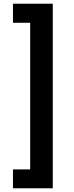

<svg xmlns="http://www.w3.org/2000/svg" viewBox="-20 -852 401 1037"><path d="M143 63H50V165H265V-832H50V-729H143Z"/></svg>

Font: Noto Sans Oriya Cond Bold
Style: Bold
Weight: 700
Width: 3
Designer: Amélie Bonet and Sol Matas
Foundry: Google LLC
Version: Version 2.006